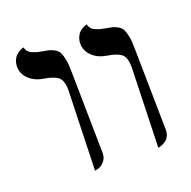

<svg xmlns="http://www.w3.org/2000/svg" viewBox="-105 -663 768 773"><g transform="rotate(-20 278.5 -276.5)"><path d="M445.8 5.9 451.2 4.9C454.8 4.2 459.2 2.8 464.6 0.5C470 -1.8 475.3 -4.9 480.5 -8.8C485.7 -12.7 490.1 -18.3 493.7 -25.6C497.2 -33 499 -41.3 499 -50.8L493.2 -405.8C493.2 -425 491.8 -441.2 489 -454.3C486.2 -467.5 483 -477.9 479.2 -485.4C475.5 -492.8 469.3 -498.9 460.7 -503.7C452.1 -508.4 444.4 -511.6 437.7 -513.2C431.1 -514.8 420.9 -516.8 407.2 -519C399.4 -520.3 393.2 -521.6 388.7 -522.9C384.1 -524.3 378.2 -526.4 370.8 -529.3C363.5 -532.2 357.7 -536.2 353.5 -541.3C349.3 -546.3 346.5 -552.2 345.2 -559.1L339.8 -557.6C336.3 -557 331.9 -555.2 326.9 -552.2C321.9 -549.3 316.9 -545.7 312 -541.3C307.1 -536.9 302.9 -530.5 299.3 -522.2C295.7 -513.9 293.9 -504.6 293.9 -494.1C293.9 -474 301.8 -456.4 317.4 -441.4C333 -426.4 353.2 -417 377.9 -413.1C406.9 -408.5 427.1 -401.4 438.5 -391.6C450.2 -381.5 456.1 -363 456.1 -335.9ZM174.8 5.9 188 2.9C196.8 1 205.6 -4.7 214.6 -14.2C223.6 -23.6 228 -35.8 228 -50.8L222.2 -405.8C222.2 -425 220.8 -441.2 218 -454.3C215.3 -467.5 212 -477.9 208.3 -485.4C204.5 -492.8 198.3 -498.9 189.7 -503.7C181.1 -508.4 173.4 -511.6 166.7 -513.2C160.1 -514.8 149.9 -516.8 136.2 -519C128.4 -520.3 122.2 -521.6 117.7 -522.9C113.1 -524.3 107.2 -526.4 99.9 -529.3C92.5 -532.2 86.8 -536.2 82.5 -541.3C78.3 -546.3 75.5 -552.2 74.2 -559.1L68.8 -557.6C65.3 -557 61 -555.2 56.2 -552.2C51.3 -549.3 46.3 -545.7 41.3 -541.3C36.2 -536.9 31.9 -530.5 28.3 -522.2C24.7 -513.9 22.9 -504.6 22.9 -494.1C22.9 -474 30.8 -456.4 46.4 -441.4C62 -426.4 82.2 -417 106.9 -413.1C135.9 -408.5 156.1 -401.4 167.5 -391.6C179.2 -381.5 185.1 -363 185.1 -335.9Z"/></g></svg>

Font: Linux Biolinum G
Style: Bold
Weight: 700
Designer: Philipp H. Poll
Foundry: Philipp H. Poll
Version: Version 1.1.0